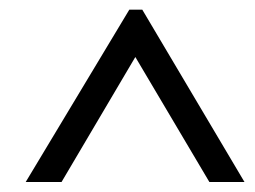

<svg xmlns="http://www.w3.org/2000/svg" viewBox="-20 -691 517 390"><path d="M269 -671.4 476.6 -321.3H405.3L254.9 -575.2L105 -321.3H32.2L242.7 -671.4Z"/></svg>

Font: Atsinvsda
Style: Italic
Weight: 400
Italic angle: -12°
Designer: Al Webster
Foundry: Al Webster and Michael Everson
Version: Version 2.000